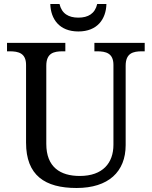

<svg xmlns="http://www.w3.org/2000/svg" viewBox="-20 -928 757 958"><path d="M371 -771C466 -771 509 -833 511 -908H465C454 -860 420 -840 371 -840C322 -840 288 -860 277 -908H231C233 -833 276 -771 371 -771ZM362 10C521 10 607 -71 607 -204V-600C607 -663 644 -672 689 -672H702V-714H451V-672H464C508 -672 546 -663 546 -604V-206C546 -115 493 -50 378 -50C281 -50 211 -94 211 -210V-600C211 -663 248 -672 293 -672H306V-714H15V-672H28C72 -672 110 -663 110 -604V-216C110 -53 204 10 362 10Z"/></svg>

Font: Noto Fangsong KSS Vertical
Style: Regular
Weight: 400
Designer: LIU Zhao, ZHANG Congyu, Kushim JIANG
Foundry: Guyu Beijing Co. Ltd.
Version: Version 1.000;November 16, 2022;FontCreator 11.5.0.2427 64-b